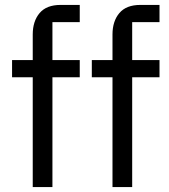

<svg xmlns="http://www.w3.org/2000/svg" viewBox="-20 -760 688 780"><path d="M29 -446V-516H113V-620Q113 -674 141 -707Q169 -740 226 -740H304V-670H193V-516H304V-446H193V0H113V-446ZM353 -446V-516H437V-620Q437 -674 465 -707Q493 -740 550 -740H628V-670H517V-516H628V-446H517V0H437V-446Z"/></svg>

Font: IBM Plex Sans KR
Style: Regular
Weight: 400
Designer: Mike Abbink; Paul van der Laan; Pieter van Rosmalen; Wujin Sim; Chorong Kim; Dohee Lee;
Foundry: Sandoll Inc.
Version: Version 1.000